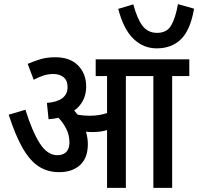

<svg xmlns="http://www.w3.org/2000/svg" viewBox="-20 -909 959 929"><path d="M405 -211Q405 -145 367.5 -110.5Q330 -76 266 -76Q211 -76 168.5 -103Q126 -130 90.5 -191Q55 -252 22 -354L103 -378Q136 -273 172.5 -215.5Q209 -158 258 -158Q285 -158 300.5 -173.5Q316 -189 316 -220Q316 -255 301 -285Q286 -315 263 -339Q240 -334 215 -332L207 -411Q307 -419 307 -488Q307 -519 288 -535Q269 -551 238 -551Q214 -551 190.5 -543.5Q167 -536 143 -523L114 -600Q144 -613 175.5 -622.5Q207 -632 248 -632Q319 -632 358 -592Q397 -552 397 -490Q397 -452 381.5 -422.5Q366 -393 339 -374Q348 -364 356 -354Q383 -349 413 -349Q460 -349 498 -362V-541H443V-622H896V-541H813V0H722V-541H589V0H498V-280Q480 -274 462 -272Q444 -270 424 -270Q412 -270 396 -272Q400 -258 402.5 -243Q405 -228 405 -211ZM919 -867Q901 -763 855.5 -719Q810 -675 738 -675Q674 -675 626 -721Q578 -767 552 -866L625 -888Q644 -817 670 -783.5Q696 -750 740 -750Q787 -750 808 -785.5Q829 -821 841 -889Z"/></svg>

Font: Noto Sans Condensed Medium
Style: Regular
Weight: 500
Width: 3
Designer: Monotype Design Team
Foundry: Monotype Imaging Inc.
Version: Version 2.013; ttfautohint (v1.8.4.7-5d5b)